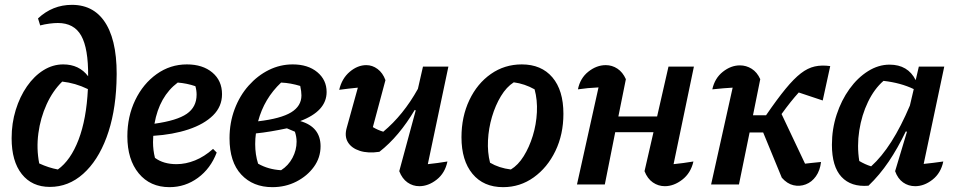

<svg xmlns="http://www.w3.org/2000/svg" viewBox="-20 -762 3956 793"><path d="M186 10Q112 10 70 -43Q28 -96 28 -191Q28 -253 45 -308Q62 -363 91.5 -405.5Q121 -448 159.5 -472Q198 -496 241 -496Q307 -496 344 -447Q345 -562 315.5 -614.5Q286 -667 219 -667Q204 -667 184.5 -664.5Q165 -662 146 -657L137 -686Q197 -742 277 -742Q373 -742 420.5 -659Q468 -576 461 -418Q456 -291 420 -194.5Q384 -98 323.5 -44Q263 10 186 10ZM142 -87Q181 -69 219 -62Q272 -100 304.5 -185Q337 -270 343 -394Q316 -407 290 -414.5Q264 -422 237 -425Q198 -387 172.5 -331Q147 -275 138.5 -211.5Q130 -148 142 -87Z M680 11Q600 11 553 -46Q506 -103 506 -199Q506 -281 538.5 -348.5Q571 -416 627 -456Q683 -496 752 -496Q817 -496 857 -462.5Q897 -429 897 -373Q897 -322 860 -285.5Q823 -249 758.5 -227.5Q694 -206 613 -201Q612 -188 612 -175Q612 -142 620 -110Q655 -84 709 -84Q747 -84 785.5 -99.5Q824 -115 860 -147L875 -132Q850 -66 797.5 -27.5Q745 11 680 11ZM792 -371Q792 -389 787 -406Q752 -418 714 -421Q638 -364 618 -251Q711 -264 751.5 -292Q792 -320 792 -371Z M1105 11Q1025 11 976.5 -41Q928 -93 928 -191Q928 -255 949 -311Q970 -367 1007 -408.5Q1044 -450 1090.5 -473Q1137 -496 1189 -496Q1252 -496 1290.5 -464Q1329 -432 1329 -382Q1329 -303 1220 -262Q1304 -238 1304 -158Q1304 -111 1276.5 -73Q1249 -35 1204 -12Q1159 11 1105 11ZM1225 -368Q1225 -384 1220 -407Q1200 -413 1181 -416.5Q1162 -420 1141 -421Q1071 -355 1046 -261Q1140 -272 1182.5 -298Q1225 -324 1225 -368ZM1034 -167Q1034 -123 1046 -86Q1088 -62 1141 -59Q1171 -78 1188 -110Q1205 -142 1205 -177Q1205 -197 1198 -218Q1183 -225 1165 -232Q1132 -225 1099.5 -219.5Q1067 -214 1037 -211Q1034 -190 1034 -167ZM1116 -46Q1119 -47 1123 -49Z M1547 -135Q1500 -128 1466 -139Q1432 -150 1417 -174.5Q1402 -199 1412 -234L1458 -400Q1417 -396 1381 -391Q1392 -438 1424.5 -465.5Q1457 -493 1493 -493Q1518 -493 1539.5 -477Q1561 -461 1572 -431L1520 -237Q1540 -225 1563 -218Q1604 -252 1640 -296.5Q1676 -341 1706 -395L1727 -487H1832L1747 -84Q1786 -88 1828 -95Q1818 -47 1783.5 -20Q1749 7 1712 7Q1685 7 1663 -8.5Q1641 -24 1629 -55L1697 -306L1693 -308Q1661 -254 1624.5 -210.5Q1588 -167 1547 -135Z M2058 11Q1977 11 1931.5 -44Q1886 -99 1886 -195Q1886 -280 1918.5 -348.5Q1951 -417 2007.5 -456.5Q2064 -496 2135 -496Q2216 -496 2261.5 -442.5Q2307 -389 2307 -292Q2307 -207 2274 -138.5Q2241 -70 2184.5 -29.5Q2128 11 2058 11ZM2090 -62Q2120 -80 2143 -117Q2166 -154 2180.5 -201Q2195 -248 2197.5 -298.5Q2200 -349 2188 -393Q2147 -416 2102 -422Q2072 -403 2049 -365Q2026 -327 2012 -279.5Q1998 -232 1995.5 -182.5Q1993 -133 2004 -90Q2041 -68 2090 -62Z M2363 0 2452 -401Q2407 -399 2367 -393Q2376 -439 2410 -466Q2444 -493 2482 -493Q2508 -493 2530 -478.5Q2552 -464 2565 -435L2534 -281H2694L2741 -487H2846L2762 -84Q2802 -88 2844 -95Q2833 -47 2798 -20Q2763 7 2726 7Q2699 7 2676.5 -8.5Q2654 -24 2642 -55L2679 -216H2521L2478 0Z M2917 0 3006 -400Q2989 -399 2969.5 -397.5Q2950 -396 2922 -393Q2932 -439 2965.5 -465.5Q2999 -492 3036 -492Q3062 -492 3084.5 -478Q3107 -464 3120 -435L3090 -286H3144Q3190 -353 3224.5 -395Q3259 -437 3287.5 -459Q3316 -481 3345 -487.5Q3374 -494 3409 -489L3378 -347L3279 -380Q3247 -345 3208 -291L3305 -86Q3316 -87 3331.5 -89Q3347 -91 3371 -93Q3367 -58 3350 -34Q3333 -10 3308 -0.5Q3283 9 3257 3Q3231 -3 3209 -28L3132 -215H3076L3032 0Z M3567 5Q3495 11 3455.5 -31.5Q3416 -74 3416 -164Q3416 -229 3435.5 -288.5Q3455 -348 3488.5 -394.5Q3522 -441 3565 -468Q3608 -495 3654 -495Q3730 -495 3762 -431L3775 -487H3880L3795 -85Q3815 -87 3835 -89.5Q3855 -92 3876 -95Q3866 -47 3831.5 -20Q3797 7 3760 7Q3732 7 3710 -8.5Q3688 -24 3677 -55L3726 -218L3721 -219Q3688 -150 3650.5 -94.5Q3613 -39 3567 5ZM3529 -97Q3541 -90 3553 -84.5Q3565 -79 3578 -75Q3665 -153 3738 -326L3754 -394Q3700 -420 3629 -428Q3591 -395 3565 -341Q3539 -287 3529 -223Q3519 -159 3529 -97Z"/></svg>

Font: Piazzolla SemiBold
Style: Italic
Weight: 600
Italic angle: -11.3°
Designer: Juan Pablo del Peral
Foundry: Huerta Tipografica
Version: Version 1.330